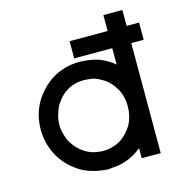

<svg xmlns="http://www.w3.org/2000/svg" viewBox="-103 -786 852 886"><g transform="rotate(-15 323.0 -343.5)"><path d="M468.8 -614.3V-619.1V-630.9V-643.6V-656.2V-668V-690.4H487.3H490.2H493.2H502.9H512.7H518.6H525.4H533.2H541H559.6V-668V-665V-661.1V-643.6V-625V-614.3H560.5H569.3H578.1H588.9H599.6H619.1V-595.7V-593.8V-589.8V-586.9V-585.9V-579.1V-574.2V-568.4V-563.5V-556.6V-549.8V-532.2H599.6H596.7H593.8H579.1H565.4H559.6V-6.8H541H538.1H534.2H525.4H515.6H508.8H502.9H495.1H487.3H468.8V-24.4V-27.3V-31.2V-51.8V-54.7Q431.6 -24.4 392.6 -11.7Q357.4 0 334 0Q314.5 2 305.7 2.9H304.7Q230.5 -2 179.7 -31.2Q151.4 -48.8 130.9 -68.4Q110.4 -87.9 92.8 -114.3Q54.7 -175.8 52.7 -248V-249V-254.9Q52.7 -323.2 85.9 -382.8Q102.5 -410.2 122.1 -430.7Q168 -481.4 234.4 -501Q268.6 -510.7 305.7 -510.7H306.6Q360.4 -508.8 398.4 -496.1Q439.5 -479.5 468.8 -454.1V-463.9V-493.2V-523.4V-532.2H451.2H413.1H384.8H357.4H332H307.6H287.1V-549.8V-552.7V-555.7V-563.5V-571.3V-576.2V-582V-588.9V-595.7V-614.3H307.6H311.5H314.5H356.4H397.5H425.8H454.1ZM141.6 -253.9Q141.6 -252.9 141.6 -250V-247.1V-241.2Q143.6 -221.7 149.4 -203.1Q154.3 -184.6 163.1 -168.9Q186.5 -129.9 222.7 -107.4Q250 -91.8 273.4 -88.4Q296.9 -85 305.7 -85Q331.1 -85 352.5 -91.8Q375 -97.7 395.5 -111.3Q425.8 -132.8 448.2 -168.9Q468.8 -209 468.8 -255.9Q468.8 -302.7 447.3 -340.8Q436.5 -359.4 421.4 -375.5Q406.2 -391.6 387.7 -401.4Q361.3 -418 337.9 -420.9Q314.5 -423.8 305.7 -423.8Q280.3 -423.8 258.8 -418Q216.8 -406.2 186.5 -372.1Q173.8 -357.4 163.1 -339.8Q156.2 -326.2 148.9 -302.2Q141.6 -278.3 141.6 -253.9Z"/></g></svg>

Font: LeFont
Style: Default
Weight: 400
Designer: Leryon MEDIA
Version: Version 1.0